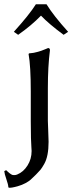

<svg xmlns="http://www.w3.org/2000/svg" viewBox="-42 -664 339 899"><path d="M106 43Q106 39.1 105 26.1Q104 13.2 103 -17.6Q102.1 -48.3 102.1 -96.2V-234.9Q102.1 -354.5 91.8 -411.1L94.2 -414.1Q105.5 -415 115.7 -416.7Q126 -418.5 136.2 -421.6Q146.5 -424.8 151.9 -426.5Q157.2 -428.2 168.9 -433.1Q180.7 -438 183.1 -439Q191.9 -439 191.9 -429.2Q182.1 -353 182.1 -251V-98.1Q182.1 -85 183.8 -51.5Q185.5 -18.1 185.5 0Q185.5 33.7 180.4 59.8Q175.3 85.9 164.8 104.2Q154.3 122.6 147.5 130.9Q140.6 139.2 128.4 151.4Q125.5 154.3 124 155.8Q109.4 170.4 101.1 177.7Q92.8 185.1 77.1 193.6Q61.5 202.1 41 208Q9.8 216.8 -1 214.8L-2.9 212.4Q-3.4 200.2 -12.2 175Q-21 149.9 -22 137.2L-13.2 132.8Q-11.2 134.8 -5.9 139.6Q-0.5 144.5 2 146.5Q4.4 148.4 9.3 151.6Q14.2 154.8 18.1 155.5Q22 156.2 27.6 155.8Q33.2 155.3 39.1 152.8Q67.9 141.1 86.9 110.8Q106 80.6 106 43ZM175.8 -644Q208.5 -590.8 276.9 -515.1L255.9 -501Q186.5 -552.2 149.9 -590.8Q105 -544.4 43 -501L22.9 -515.1Q95.7 -595.7 126 -644Z"/></svg>

Font: Linux Biolinum
Style: Regular
Weight: 400
Designer: Philipp H. Poll
Foundry: Philipp H. Poll
Version: Version 0.6.4